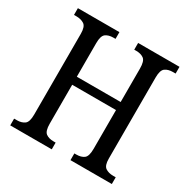

<svg xmlns="http://www.w3.org/2000/svg" viewBox="-160 -864 1001 1013"><g transform="rotate(30 340.5 -357.0)"><path d="M31 0V-41H48Q76 -41 94 -54Q112 -67 112 -112V-605Q112 -648 93 -660.5Q74 -673 45 -673H31V-714H284V-673H271Q242 -673 224.5 -660Q207 -647 207 -603V-398H474V-602Q474 -647 456.5 -660Q439 -673 410 -673H398V-714H650V-673H634Q605 -673 587 -660Q569 -647 569 -602V-108Q569 -66 587.5 -53.5Q606 -41 634 -41H650V0H398V-41H410Q439 -41 456.5 -54Q474 -67 474 -113V-349H207V-112Q207 -67 224.5 -54Q242 -41 271 -41H284V0Z"/></g></svg>

Font: Noto Serif Armenian Condensed
Style: Regular
Weight: 400
Width: 3
Designer: Monotype Design Team
Foundry: Monotype Imaging Inc.
Version: Version 2.008; ttfautohint (v1.8.4.7-5d5b)